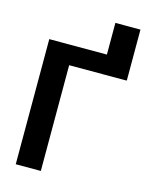

<svg xmlns="http://www.w3.org/2000/svg" viewBox="-130 -972 817 1054"><g transform="rotate(15 278.0 -445.5)"><path d="M207 0H64.5V-711H392V-891H534.5V-601.5H528V-601H207Z"/></g></svg>

Font: Roberto Sans
Style: Bold
Weight: 700
Designer: Google (font) & Cristiano Sobral (main changes)
Version: Version 1.000;October 12, 2021;FontCreator 14.0.0.2814 64-bi